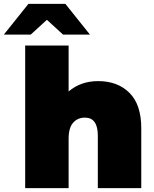

<svg xmlns="http://www.w3.org/2000/svg" viewBox="-81 -979 803 999"><path d="M654 -312V0H428V-273Q428 -367 361 -367Q323 -367 299.5 -340.5Q276 -314 276 -257V0H50V-742H276V-503Q339 -557 430 -557Q531 -557 592.5 -496Q654 -435 654 -312ZM247 -799 163 -876 79 -799H-61L67 -959H259L387 -799Z"/></svg>

Font: Montserrat Alternates Black
Style: Regular
Weight: 900
Designer: Julieta Ulanovsky
Foundry: Julieta Ulanovsky
Version: Version 7.200